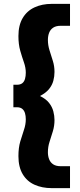

<svg xmlns="http://www.w3.org/2000/svg" viewBox="-20 -760 411 990"><path d="M75 45Q75 2 84.5 -30.5Q94 -63 103.5 -90.5Q113 -118 113 -145Q113 -162 109 -176Q105 -190 95 -198.5Q85 -207 67 -207H49V-323H67Q85 -323 95 -331Q105 -339 109 -353.5Q113 -368 113 -385Q113 -411 103.5 -438Q94 -465 84.5 -498Q75 -531 75 -574Q75 -630 97 -667Q119 -704 158 -722Q197 -740 246 -740H341V-627H293Q269 -627 254.5 -617.5Q240 -608 233.5 -591.5Q227 -575 227 -554Q227 -527 235.5 -500Q244 -473 252.5 -446Q261 -419 261 -389Q261 -366 255 -343.5Q249 -321 233 -301Q217 -281 186 -265Q217 -250 233 -229.5Q249 -209 255 -186Q261 -163 261 -141Q261 -111 252.5 -83Q244 -55 235.5 -29Q227 -3 227 25Q227 45 233.5 61.5Q240 78 254.5 87.5Q269 97 293 97H341V210H246Q197 210 158 192.5Q119 175 97 138Q75 101 75 45Z"/></svg>

Font: Georama SemiExpanded
Style: Bold
Weight: 700
Width: 6
Designer: Jean-Baptiste Levee
Foundry: Production Type
Version: Version 1.001